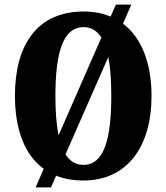

<svg xmlns="http://www.w3.org/2000/svg" viewBox="-20 -775 724 835"><path d="M170 -41 135 40H202L224 -11C259 3 298 10 343 10C533 10 639 -137 639 -358C639 -500 596 -611 515 -672L551 -755H484L461 -703C427 -717 388 -725 344 -725C142 -725 45 -580 45 -359C45 -214 86 -102 170 -41ZM421 -612 235 -187C225 -233 221 -291 221 -358C221 -547 254 -657 344 -657C377 -657 402 -641 421 -612ZM343 -58C309 -58 284 -74 265 -104L451 -527C460 -482 464 -425 464 -358C464 -169 432 -58 343 -58Z"/></svg>

Font: Noto Serif Myanmar ExtraCondensed Black
Style: Regular
Weight: 900
Width: 2
Designer: Ben Mitchell and the Monotype Design Team
Foundry: Monotype Imaging Inc.
Version: Version 2.106